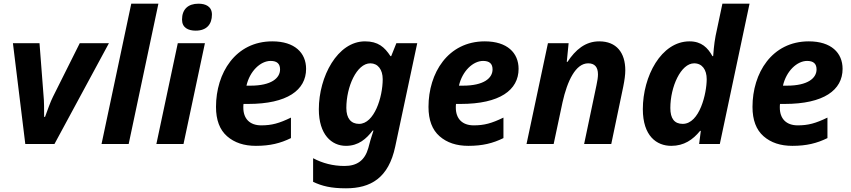

<svg xmlns="http://www.w3.org/2000/svg" viewBox="-20 -780 4609 1040"><path d="M50 -546 117 0H275L570 -546H412L267 -256C254 -231 236 -180 224 -147H219C219 -183 219 -235 216 -260L194 -546Z M677 0 838 -760H691L530 0Z M1040 -614C1100 -614 1128 -649 1128 -701C1128 -745 1094 -760 1055 -760C999 -760 966 -730 966 -674C966 -630 999 -614 1040 -614ZM974 0 1090 -546H943L827 0Z M1366 10C1443 10 1499 -4 1556 -32V-143C1492 -112 1452 -101 1395 -101C1332 -101 1298 -138 1298 -197C1298 -204 1298 -209 1299 -217H1324C1536 -217 1638 -292 1638 -407C1638 -494 1576 -556 1455 -556C1255 -556 1150 -384 1150 -201C1150 -130 1170 -77 1210 -42C1250 -7 1302 10 1366 10ZM1315 -316C1333 -395 1391 -450 1446 -450C1480 -450 1497 -435 1497 -404C1497 -357 1450 -316 1337 -316Z M1854 240C1987 240 2085 185 2121 13L2240 -546H2127L2099 -476H2095C2063 -525 2028 -556 1957 -556C1808 -556 1707 -365 1707 -188C1707 -51 1776 10 1854 10C1922 10 1964 -28 1999 -73H2003C2004 -74 1987 -26 1979 7L1975 22C1956 89 1914 119 1846 119C1783 119 1727 104 1676 77V205C1725 228 1773 240 1854 240ZM1925 -109C1882 -109 1856 -138 1856 -195C1856 -310 1912 -437 1986 -437C2027 -437 2053 -403 2053 -351C2053 -253 2007 -109 1925 -109Z M2517 10C2594 10 2650 -4 2707 -32V-143C2643 -112 2603 -101 2546 -101C2483 -101 2449 -138 2449 -197C2449 -204 2449 -209 2450 -217H2475C2687 -217 2789 -292 2789 -407C2789 -494 2727 -556 2606 -556C2406 -556 2301 -384 2301 -201C2301 -130 2321 -77 2361 -42C2401 -7 2453 10 2517 10ZM2466 -316C2484 -395 2542 -450 2597 -450C2631 -450 2648 -435 2648 -404C2648 -357 2601 -316 2488 -316Z M2979 0 3027 -226C3053 -342 3098 -437 3166 -437C3201 -437 3219 -417 3219 -377C3219 -362 3216 -342 3211 -319L3144 0H3291L3356 -311C3363 -346 3367 -375 3367 -399C3367 -495 3319 -556 3226 -556C3150 -556 3097 -510 3054 -445H3050L3060 -546H2948L2832 0Z M3616 10C3685 10 3733 -23 3772 -71H3776L3767 0H3879L4040 -760H3893L3856 -585C3848 -545 3843 -481 3843 -476H3839C3814 -521 3780 -556 3715 -556C3561 -556 3462 -366 3462 -189C3462 -43 3537 10 3616 10ZM3678 -109C3633 -109 3611 -138 3611 -195C3611 -310 3668 -437 3740 -437C3783 -437 3808 -403 3808 -351C3808 -275 3770 -109 3678 -109Z M4272 10C4349 10 4405 -4 4462 -32V-143C4398 -112 4358 -101 4301 -101C4238 -101 4204 -138 4204 -197C4204 -204 4204 -209 4205 -217H4230C4442 -217 4544 -292 4544 -407C4544 -494 4482 -556 4361 -556C4161 -556 4056 -384 4056 -201C4056 -130 4076 -77 4116 -42C4156 -7 4208 10 4272 10ZM4221 -316C4239 -395 4297 -450 4352 -450C4386 -450 4403 -435 4403 -404C4403 -357 4356 -316 4243 -316Z"/></svg>

Font: BC Sans
Style: Bold Italic
Weight: 700
Italic angle: -12°
Designer: Monotype Design Team
Province of B.C.
Foundry: Monotype Imaging Inc.
Version: Version 2.000;GOOG;noto-source:20170915:90ef993387c0